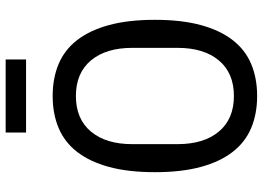

<svg xmlns="http://www.w3.org/2000/svg" viewBox="-145 -771 928 678"><g transform="rotate(-90 319.0 -432.0)"><path d="M319 12Q256 12 206 -9Q156 -30 121.5 -74.5Q87 -119 68.5 -187Q50 -255 50 -349Q50 -443 68.5 -511Q87 -579 121.5 -623.5Q156 -668 206 -689Q256 -710 319 -710Q382 -710 432 -689Q482 -668 516.5 -623.5Q551 -579 569.5 -511Q588 -443 588 -349Q588 -255 569.5 -187Q551 -119 516.5 -74.5Q482 -30 432 -9Q382 12 319 12ZM319 -70Q400 -70 444.5 -123Q489 -176 489 -269V-429Q489 -522 444.5 -575Q400 -628 319 -628Q238 -628 193.5 -575Q149 -522 149 -429V-269Q149 -176 193.5 -123Q238 -70 319 -70ZM190 -876H448V-804H190Z"/></g></svg>

Font: IBM Plex Sans Condensed Text
Style: Regular
Weight: 450
Width: 3
Designer: Mike Abbink, Paul van der Laan, Pieter van Rosmalen
Foundry: Bold Monday
Version: Version 1.1